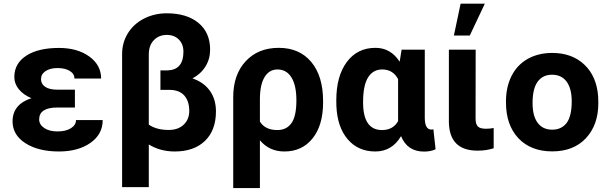

<svg xmlns="http://www.w3.org/2000/svg" viewBox="-20 -791 3216 1015"><path d="M46.4 -149.4Q46.4 -239.3 146 -272Q103.5 -289.6 79.6 -319.1Q55.7 -348.6 55.7 -383.8Q55.7 -455.6 118.9 -496.6Q182.1 -537.6 291.5 -537.6Q389.6 -537.6 452.1 -492.2Q514.6 -446.8 514.6 -376H373.5Q373.5 -400.9 348.9 -416Q324.2 -431.2 284.2 -431.2Q244.6 -431.2 220.7 -415Q196.8 -398.9 196.8 -372.6Q196.8 -347.2 218.8 -332Q240.7 -316.9 284.7 -316.9H376V-222.7H282.7Q187 -222.2 187 -159.7Q187 -132.8 213.6 -114.5Q240.2 -96.2 283.7 -96.2Q328.6 -96.2 355.2 -113.3Q381.8 -130.4 381.8 -156.2H522.9Q522.9 -81.1 458 -35.6Q393.1 9.8 291.5 9.8Q182.6 9.8 114.5 -33.9Q46.4 -77.6 46.4 -149.4Z M949.7 -517.6Q949.7 -557.6 925.5 -582Q901.4 -606.4 861.8 -606.4Q820.3 -606.4 793.5 -578.9Q766.6 -551.3 766.6 -502.9V-132.3Q806.6 -104 872.1 -104Q921.9 -104 951.2 -132.1Q980.5 -160.2 980.5 -204.1Q980.5 -256.8 953.9 -286.4Q927.2 -315.9 875.5 -315.9H828.1V-418.9H866.2Q949.7 -421.9 949.7 -517.6ZM861.8 -720.7Q967.3 -720.7 1029.1 -669.9Q1090.8 -619.1 1090.8 -528.3Q1090.8 -479.5 1066.4 -439.9Q1042 -400.4 997.6 -376.5Q1057.6 -356 1089.6 -311Q1121.6 -266.1 1121.6 -202.1Q1121.6 -102.1 1063.5 -46.1Q1005.4 9.8 903.8 9.8Q826.7 9.8 766.6 -27.3V198.2H625.5V-504.9Q625.5 -565.9 656.2 -615.5Q687 -665 741.7 -692.9Q796.4 -720.7 861.8 -720.7Z M1354 -148.4Q1381.3 -103.5 1446.3 -103.5Q1495.1 -103.5 1521 -140.4Q1546.9 -177.2 1546.9 -260.3Q1546.9 -339.4 1520.8 -381.6Q1494.6 -423.8 1446.8 -423.8Q1403.3 -423.8 1378.7 -383.5Q1354 -343.3 1354 -266.1ZM1453.6 -538.1Q1563 -538.1 1625.5 -463.4Q1688 -388.7 1688 -256.3V-250Q1688 -128.9 1632.6 -59.6Q1577.1 9.8 1483.4 9.8Q1403.8 9.8 1354 -49.3V203.1H1212.9V-277.3Q1212.9 -396.5 1278.8 -467.3Q1344.7 -538.1 1453.6 -538.1Z M1899.4 -250Q1899.4 -103.5 1999.5 -103.5Q2057.6 -103.5 2084.5 -150.4V-372.6Q2057.6 -423.8 2000.5 -423.8Q1952.1 -423.8 1925.8 -381.8Q1899.4 -339.8 1899.4 -250ZM2225.6 -528.3V-163.6Q2227.1 -106 2260.3 -106Q2267.1 -106 2271 -107.9L2282.7 -2Q2258.3 10.3 2221.7 10.3Q2133.3 10.3 2100.1 -71.3Q2052.2 9.8 1963.9 9.8Q1873.5 9.8 1818.4 -54.4Q1763.2 -118.7 1758.3 -230.5L1757.8 -260.3Q1757.8 -388.7 1813.5 -463.4Q1869.1 -538.1 1964.8 -538.1Q2045.4 -538.1 2092.8 -464.8L2103 -528.3Z M2494.6 -528.3 2494.1 -165Q2494.1 -135.7 2505.6 -123Q2517.1 -110.4 2548.8 -110.4Q2570.3 -110.4 2589.8 -114.3V-7.3Q2551.8 5.4 2504.4 5.4Q2355.5 5.4 2353 -145.5V-528.3ZM2415 -771.5H2543L2463.4 -603H2379.4Z M2822.8 -359.9Q2795.4 -323.2 2795.4 -246.1Q2795.4 -177.2 2822.8 -141.1Q2849.6 -105.5 2899.4 -105.5Q2947.8 -105.5 2975.1 -140.6Q3002.4 -176.3 3002.4 -255.4Q3002.4 -322.8 2975.1 -359.9Q2947.8 -396 2898.4 -396Q2849.6 -396 2822.8 -359.9ZM2654.8 -249.5V-255.4Q2654.8 -329.6 2683.6 -388.2Q2712.9 -446.8 2767.6 -478.5Q2823.2 -510.7 2898.4 -511.2Q3004.4 -511.2 3069.6 -449Q3134.8 -386.7 3142.1 -279.8L3143.1 -246.1Q3143.1 -130.9 3077.6 -60.5Q3012.2 9.3 2899.4 9.3Q2786.1 9.3 2720.2 -60.5Q2654.8 -130.4 2654.8 -249.5Z"/></svg>

Font: MAUL Bold
Style: Bold
Weight: 700
Designer: MAUL
Version: Version 1.0; 2020; ttfautohint (v1.8.3)